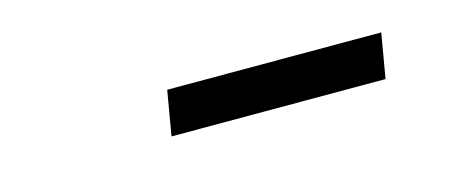

<svg xmlns="http://www.w3.org/2000/svg" viewBox="-23 -722 645 266"><g transform="rotate(-15 300.0 -589.0)"><path d="M214 -621H521L510 -557H203Z"/></g></svg>

Font: KoHo Medium
Style: Italic
Weight: 500
Italic angle: -10°
Designer: Cadson Demak & Katatrad Team
Foundry: Cadson Demak Co.,Ltd.
Version: Version 1.000